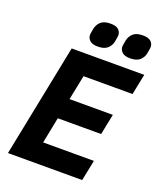

<svg xmlns="http://www.w3.org/2000/svg" viewBox="-163 -1014 937 1116"><g transform="rotate(20 305.5 -455.5)"><path d="M481 0H22L162 -698H611L585 -570H282L251 -417H519L493 -289H225L193 -128H507ZM300 -760Q266 -760 250.5 -774.5Q235 -789 235 -809Q235 -814 236.5 -822Q238 -830 241 -848Q246 -874 265.5 -892.5Q285 -911 326 -911Q361 -911 376 -896.5Q391 -882 391 -862Q391 -857 389.5 -849Q388 -841 385 -823Q381 -798 361 -779Q341 -760 300 -760ZM500 -760Q466 -760 450.5 -774.5Q435 -789 435 -809Q435 -814 436.5 -822Q438 -830 441 -848Q446 -874 465.5 -892.5Q485 -911 526 -911Q561 -911 576 -896.5Q591 -882 591 -862Q591 -857 589.5 -849Q588 -841 585 -823Q581 -798 561 -779Q541 -760 500 -760Z"/></g></svg>

Font: IBM Plex Sans Var
Style: Italic
Weight: 400
Italic angle: -11.31°
Designer: Mike Abbink, Paul van der Laan, Pieter van Rosmalen
Foundry: Bold Monday
Version: Version 1.001